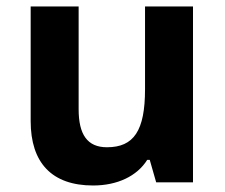

<svg xmlns="http://www.w3.org/2000/svg" viewBox="-20 -566 697 596"><path d="M579.1 0V-545.9H430.2V-289.1C430.2 -160.2 395.5 -108.9 312 -108.9C251 -108.9 224.1 -148.4 224.1 -227.1V-545.9H75.2V-189.9C75.2 -61 140.6 9.8 269 9.8C343.8 9.8 405.3 -19 437 -69.8H444.8L464.8 0Z"/></svg>

Font: Open Sans bold
Style: Bold
Weight: 700
Foundry: Ascender Corporation
Version: Version 1.100;PS 001.100;hotconv 1.0.88;makeotf.lib2.5.64775